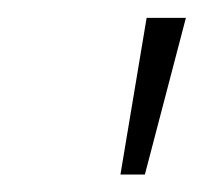

<svg xmlns="http://www.w3.org/2000/svg" viewBox="-20 -758 233 220"><path d="M193 -737.5 146 -558H118L148 -737.5Z"/></svg>

Font: Epilogue ExtraLight
Style: Italic
Weight: 250
Italic angle: -12°
Designer: Tyler Finck
Foundry: Etcetera Type Co
Version: Version 2.112